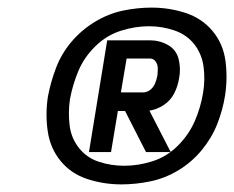

<svg xmlns="http://www.w3.org/2000/svg" viewBox="-20 -902 616 505"><path d="M299 -417Q337 -417 375.5 -425Q414 -433 449 -454Q484 -475 510.5 -507Q537 -539 551.5 -576Q566 -613 572 -651Q579 -697 573 -742Q567 -787 539 -820.5Q511 -854 468 -868Q425 -882 379 -882Q341 -882 303 -874Q265 -866 229.5 -844.5Q194 -823 167.5 -791.5Q141 -760 127 -722.5Q113 -685 106 -648Q99 -602 105.5 -557Q112 -512 139.5 -478.5Q167 -445 210 -431Q253 -417 299 -417ZM307 -466Q272 -466 240 -476.5Q208 -487 187.5 -513Q167 -539 163 -573Q159 -607 164 -641Q171 -679 186 -715Q201 -751 230.5 -780Q260 -809 297.5 -821Q335 -833 372 -833Q406 -833 438.5 -822Q471 -811 491 -785.5Q511 -760 515.5 -726Q520 -692 514 -657Q508 -620 492.5 -584Q477 -548 448 -519Q419 -490 381.5 -478Q344 -466 307 -466ZM214 -502H272L290 -610H309L364 -502H429L373 -611Q393 -614 411 -626Q429 -638 438.5 -657Q448 -676 451 -696Q456 -721 450 -746Q444 -771 422 -783.5Q400 -796 374 -796H262ZM298 -659 313 -748H375Q384 -748 389.5 -740Q395 -732 395 -722.5Q395 -713 394 -703Q392 -693 388 -683Q384 -673 375.5 -666Q367 -659 357 -659Z"/></svg>

Font: Iosevka Sparkle XBdObl
Style: Regular
Weight: 800
Italic angle: -9°
Designer: Belleve Invis
Foundry: Belleve Invis
Version: Version 4.5.0; ttfautohint (v1.8.3)